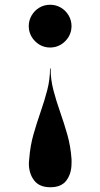

<svg xmlns="http://www.w3.org/2000/svg" viewBox="-20 -550 419 808"><path d="M192 238Q145.5 238 123.5 209Q101.5 180 101.5 138Q101.5 133.5 102 128.8Q102.5 124 103 119Q107 64 121 15.2Q135 -33.5 151 -79.5Q167 -125.5 178.8 -170.5Q190.5 -215.5 190.5 -262H193Q193 -215.5 204.8 -170.5Q216.5 -125.5 232.8 -79.5Q249 -33.5 263 15.2Q277 64 281 119Q281.5 124 281.2 128.8Q281 133.5 281 138Q281 180 259.8 209Q238.5 238 192 238ZM191 -350Q166 -350 145.8 -362.2Q125.5 -374.5 113.2 -395Q101 -415.5 101 -440Q101 -464.5 113.2 -485.2Q125.5 -506 145.8 -518Q166 -530 191 -530Q215.5 -530 236 -518Q256.5 -506 268.8 -485.2Q281 -464.5 281 -440Q281 -415.5 268.8 -395Q256.5 -374.5 236 -362.2Q215.5 -350 191 -350Z"/></svg>

Font: Bodoni Moda 72pt
Style: Bold
Weight: 700
Designer: Owen Earl
Foundry: indestructible type
Version: Version 2.004